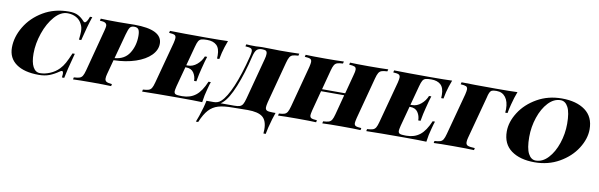

<svg xmlns="http://www.w3.org/2000/svg" viewBox="-52 -1119 5631 1806"><g transform="rotate(10 2764.0 -216.0)"><path d="M22 -196Q22 -297 81 -396Q140 -495 247 -558.5Q354 -622 492 -622Q547 -622 580.5 -604.5Q614 -587 640 -557Q648 -548 654 -548Q674 -548 695 -608H717Q686 -518 652 -378H630Q636 -429 636 -455Q636 -477 632.5 -493Q629 -509 620 -526Q602 -564 565.5 -584Q529 -604 483 -604Q417 -604 359 -538Q301 -472 266.5 -371.5Q232 -271 232 -176Q232 -93 256 -48.5Q280 -4 323 -4Q369 -4 418 -24.5Q467 -45 503 -82Q529 -109 548 -143.5Q567 -178 593 -240H615Q568 -67 556 0H534Q537 -21 537 -34Q537 -60 524 -60Q516 -60 504 -51Q458 -19 414.5 -2.5Q371 14 314 14Q176 14 99 -40.5Q22 -95 22 -196Z M947 -106Q940 -81 940 -62Q940 -41 955 -32Q970 -23 1008 -20L1004 0Q935 -3 826 -3Q700 -3 640 0L644 -20Q680 -22 698 -28Q716 -34 726.5 -51Q737 -68 747 -106L851 -502Q860 -536 860 -549Q860 -568 845 -577.5Q830 -587 793 -588L798 -608Q856 -605 968 -605L1066 -606Q1086 -607 1119 -607Q1386 -607 1386 -472Q1386 -411 1335.5 -360Q1285 -309 1193.5 -278Q1102 -247 984 -244ZM1054 -502 990 -265Q1085 -273 1130 -344Q1175 -415 1175 -509Q1175 -552 1163.5 -570Q1152 -588 1122 -588Q1093 -588 1080.5 -570.5Q1068 -553 1054 -502Z M2013 -608Q1988 -542 1975 -490Q1969 -468 1962 -428H1940Q1941 -439 1941 -458Q1941 -526 1909 -555.5Q1877 -585 1819 -585H1816Q1781 -585 1763.5 -579.5Q1746 -574 1736 -557Q1726 -540 1716 -502L1666 -316H1681Q1728 -316 1767 -349Q1806 -382 1824 -428H1846Q1830 -379 1819 -333L1812 -306Q1805 -279 1799 -252Q1793 -225 1786 -184H1764Q1764 -227 1741 -261.5Q1718 -296 1667 -296H1661L1610 -106Q1601 -68 1601 -57Q1601 -36 1615.5 -29.5Q1630 -23 1667 -23H1680Q1754 -23 1806.5 -63.5Q1859 -104 1899 -200H1921Q1913 -178 1900 -128Q1883 -69 1874 0Q1806 -3 1648 -3Q1416 -3 1300 0L1304 -20Q1340 -22 1358 -28Q1376 -34 1386.5 -51Q1397 -68 1407 -106L1513 -502Q1521 -536 1521 -550Q1521 -572 1506.5 -579Q1492 -586 1454 -588L1459 -608Q1574 -605 1806 -605Q1950 -605 2013 -608Z M2694 -608 2689 -588Q2652 -586 2634.5 -580Q2617 -574 2606.5 -557Q2596 -540 2586 -502L2481 -106Q2473 -72 2473 -57Q2473 -35 2488 -27.5Q2503 -20 2540 -20H2571Q2551 34 2527 128Q2521 151 2514 190H2492Q2494 162 2494 152Q2494 67 2451 32.5Q2408 -2 2308 -2L2237 -1Q2215 0 2167 0Q2080 0 2028 15.5Q1976 31 1939 71Q1902 111 1869 190H1847Q1849 182 1862 150Q1863 147 1870 128Q1900 39 1911 -20H1981Q2022 -20 2050 -47Q2098 -91 2147.5 -207Q2197 -323 2242 -502Q2250 -536 2250 -550Q2250 -572 2235.5 -579Q2221 -586 2183 -588L2188 -608Q2219 -605 2281 -605Q2289 -605 2305 -606.5Q2321 -608 2340 -608Q2404 -608 2462 -606Q2479 -605 2506 -605Q2619 -605 2694 -608ZM2391 -552Q2391 -573 2380 -580.5Q2369 -588 2344 -588H2340Q2309 -588 2291.5 -570.5Q2274 -553 2262 -502Q2224 -340 2172 -211Q2120 -82 2066 -35Q2058 -27 2046 -20H2177Q2211 -20 2229 -26.5Q2247 -33 2257.5 -50.5Q2268 -68 2278 -106L2383 -502Q2391 -530 2391 -552Z M3544 -608 3539 -588Q3502 -586 3484.5 -580Q3467 -574 3456.5 -557Q3446 -540 3436 -502L3331 -106Q3322 -68 3322 -57Q3322 -36 3336.5 -29Q3351 -22 3390 -20L3386 0Q3326 -3 3198 -3Q3083 -3 3021 0L3025 -20Q3061 -22 3079 -28Q3097 -34 3107.5 -51Q3118 -68 3128 -106L3178 -296H2957L2907 -106Q2898 -68 2898 -57Q2898 -36 2912.5 -29Q2927 -22 2966 -20L2962 0Q2901 -3 2785 -3Q2659 -3 2598 0L2603 -20Q2638 -22 2655.5 -28Q2673 -34 2683.5 -51.5Q2694 -69 2704 -106L2809 -502Q2817 -536 2817 -550Q2817 -572 2802.5 -579Q2788 -586 2750 -588L2755 -608Q2813 -605 2942 -605Q3049 -605 3120 -608L3115 -588Q3078 -586 3060.5 -580Q3043 -574 3032.5 -557Q3022 -540 3012 -502L2963 -316H3184L3233 -502Q3242 -534 3242 -550Q3242 -572 3227 -579Q3212 -586 3174 -588L3179 -608Q3239 -605 3355 -605Q3482 -605 3544 -608Z M4154 -608Q4129 -542 4116 -490Q4110 -468 4103 -428H4081Q4082 -439 4082 -458Q4082 -526 4050 -555.5Q4018 -585 3960 -585H3957Q3922 -585 3904.5 -579.5Q3887 -574 3877 -557Q3867 -540 3857 -502L3807 -316H3822Q3869 -316 3908 -349Q3947 -382 3965 -428H3987Q3971 -379 3960 -333L3953 -306Q3946 -279 3940 -252Q3934 -225 3927 -184H3905Q3905 -227 3882 -261.5Q3859 -296 3808 -296H3802L3751 -106Q3742 -68 3742 -57Q3742 -36 3756.5 -29.5Q3771 -23 3808 -23H3821Q3895 -23 3947.5 -63.5Q4000 -104 4040 -200H4062Q4054 -178 4041 -128Q4024 -69 4015 0Q3947 -3 3789 -3Q3557 -3 3441 0L3445 -20Q3481 -22 3499 -28Q3517 -34 3527.5 -51Q3538 -68 3548 -106L3654 -502Q3662 -536 3662 -550Q3662 -572 3647.5 -579Q3633 -586 3595 -588L3600 -608Q3715 -605 3947 -605Q4091 -605 4154 -608Z M4501 -502 4395 -106Q4388 -81 4388 -62Q4388 -38 4406 -30Q4424 -22 4474 -20L4470 0Q4403 -3 4271 -3Q4145 -3 4085 0L4089 -20Q4125 -22 4143 -28Q4161 -34 4171.5 -51Q4182 -68 4192 -106L4298 -502Q4306 -536 4306 -550Q4306 -572 4291.5 -579Q4277 -586 4239 -588L4244 -608Q4353 -605 4571 -605Q4715 -605 4778 -608Q4756 -551 4739 -484Q4727 -438 4720 -398H4698Q4700 -422 4700 -432Q4700 -504 4669 -544.5Q4638 -585 4584 -585H4581Q4553 -585 4539.5 -579.5Q4526 -574 4517.5 -556.5Q4509 -539 4501 -502Z M4743 -227Q4743 -318 4801.5 -410Q4860 -502 4965 -562Q5070 -622 5201 -622Q5341 -622 5424 -561Q5507 -500 5507 -381Q5507 -290 5448.5 -198Q5390 -106 5285 -46Q5180 14 5049 14Q4909 14 4826 -47Q4743 -108 4743 -227ZM4960 -213Q4960 -105 4986.5 -54.5Q5013 -4 5058 -4Q5123 -4 5176 -61Q5229 -118 5259.5 -208.5Q5290 -299 5290 -395Q5290 -503 5263.5 -553.5Q5237 -604 5192 -604Q5127 -604 5074 -547Q5021 -490 4990.5 -399.5Q4960 -309 4960 -213Z"/></g></svg>

Font: Playfair Display SC Black
Style: Italic
Weight: 900
Italic angle: -14°
Designer: Claus Eggers Sørensen
Foundry: Claus Eggers Sørensen
Version: Version 1.200; ttfautohint (v1.6)